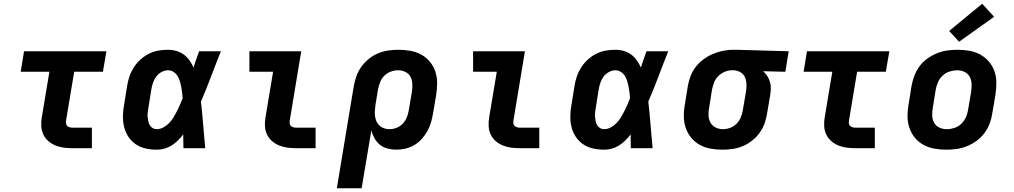

<svg xmlns="http://www.w3.org/2000/svg" viewBox="-20 -795 5440 1030"><path d="M369 0Q345 0 322 -3Q299 -6 278 -14.5Q257 -23 240 -37.5Q223 -52 213 -72.5Q203 -93 201.5 -116.5Q200 -140 204 -164L245 -410H91L109 -520H551L532 -410H378L334 -146Q333 -138 334.5 -130.5Q336 -123 341.5 -118.5Q347 -114 354.5 -112Q362 -110 369 -110H473V0Z M822 8Q791 8 761.5 1.5Q732 -5 708.5 -21Q685 -37 669 -61Q653 -85 646 -113.5Q639 -142 639.5 -172.5Q640 -203 646 -234L662 -334Q666 -360 674.5 -385Q683 -410 698 -433.5Q713 -457 733.5 -475.5Q754 -494 778.5 -506.5Q803 -519 829.5 -523.5Q856 -528 881 -528Q905 -528 927 -521.5Q949 -515 966.5 -502Q984 -489 996.5 -471Q1009 -453 1018 -433Q1025 -454 1032.5 -476Q1040 -498 1048 -520H1165Q1138 -453 1112.5 -385Q1087 -317 1058 -250Q1065 -188 1070 -125Q1075 -62 1081 0H964Q964 -18 963.5 -36.5Q963 -55 963 -74Q950 -57 934.5 -41.5Q919 -26 900.5 -14.5Q882 -3 862 2.5Q842 8 822 8ZM822 -102Q839 -102 856.5 -111.5Q874 -121 887.5 -135Q901 -149 911 -165.5Q921 -182 929.5 -199Q938 -216 945.5 -233Q953 -250 960 -268Q959 -283 957 -299Q955 -315 952 -330.5Q949 -346 944.5 -360.5Q940 -375 932 -388Q924 -401 910.5 -409.5Q897 -418 881 -418Q864 -418 846.5 -408.5Q829 -399 818 -384Q807 -369 801 -351.5Q795 -334 792 -316L776 -216Q774 -204 772.5 -192Q771 -180 772 -168Q773 -156 775.5 -144.5Q778 -133 783.5 -123.5Q789 -114 799 -108Q809 -102 822 -102Z M1569 0Q1545 0 1522 -3Q1499 -6 1478 -14.5Q1457 -23 1440 -37.5Q1423 -52 1413 -72.5Q1403 -93 1401.5 -116.5Q1400 -140 1404 -164L1445 -410H1318V-520H1596L1534 -146Q1533 -138 1534.5 -130.5Q1536 -123 1541.5 -118.5Q1547 -114 1554.5 -112Q1562 -110 1569 -110H1673V0Z M1787 215 1878 -334Q1883 -361 1892.5 -387.5Q1902 -414 1919 -437.5Q1936 -461 1959 -479.5Q1982 -498 2008.5 -509Q2035 -520 2062.5 -524Q2090 -528 2117 -528Q2149 -528 2180.5 -522.5Q2212 -517 2239 -502.5Q2266 -488 2285.5 -464.5Q2305 -441 2315 -412Q2325 -383 2325 -350.5Q2325 -318 2320 -286L2303 -186Q2299 -162 2292 -138Q2285 -114 2272.5 -91.5Q2260 -69 2242.5 -49.5Q2225 -30 2203 -17Q2181 -4 2156 2Q2131 8 2107 8Q2083 8 2059.5 2Q2036 -4 2018.5 -18Q2001 -32 1989.5 -52.5Q1978 -73 1972 -95L1920 215ZM2070 -102Q2089 -102 2108 -109.5Q2127 -117 2141 -132Q2155 -147 2162.5 -166Q2170 -185 2173 -204L2190 -304Q2193 -325 2192 -345.5Q2191 -366 2182 -383Q2173 -400 2155 -409Q2137 -418 2116 -418Q2097 -418 2077 -411Q2057 -404 2042 -389Q2027 -374 2019.5 -355Q2012 -336 2008 -316L1994 -231Q1992 -216 1991 -200.5Q1990 -185 1992 -170.5Q1994 -156 2000 -143Q2006 -130 2016.5 -120.5Q2027 -111 2041 -106.5Q2055 -102 2070 -102Z M2769 0Q2745 0 2722 -3Q2699 -6 2678 -14.5Q2657 -23 2640 -37.5Q2623 -52 2613 -72.5Q2603 -93 2601.5 -116.5Q2600 -140 2604 -164L2645 -410H2518V-520H2796L2734 -146Q2733 -138 2734.5 -130.5Q2736 -123 2741.5 -118.5Q2747 -114 2754.5 -112Q2762 -110 2769 -110H2873V0Z M3222 8Q3191 8 3161.5 1.5Q3132 -5 3108.5 -21Q3085 -37 3069 -61Q3053 -85 3046 -113.5Q3039 -142 3039.5 -172.5Q3040 -203 3046 -234L3062 -334Q3066 -360 3074.5 -385Q3083 -410 3098 -433.5Q3113 -457 3133.5 -475.5Q3154 -494 3178.5 -506.5Q3203 -519 3229.5 -523.5Q3256 -528 3281 -528Q3305 -528 3327 -521.5Q3349 -515 3366.5 -502Q3384 -489 3396.5 -471Q3409 -453 3418 -433Q3425 -454 3432.5 -476Q3440 -498 3448 -520H3565Q3538 -453 3512.5 -385Q3487 -317 3458 -250Q3465 -188 3470 -125Q3475 -62 3481 0H3364Q3364 -18 3363.5 -36.5Q3363 -55 3363 -74Q3350 -57 3334.5 -41.5Q3319 -26 3300.5 -14.5Q3282 -3 3262 2.5Q3242 8 3222 8ZM3222 -102Q3239 -102 3256.5 -111.5Q3274 -121 3287.5 -135Q3301 -149 3311 -165.5Q3321 -182 3329.5 -199Q3338 -216 3345.5 -233Q3353 -250 3360 -268Q3359 -283 3357 -299Q3355 -315 3352 -330.5Q3349 -346 3344.5 -360.5Q3340 -375 3332 -388Q3324 -401 3310.5 -409.5Q3297 -418 3281 -418Q3264 -418 3246.5 -408.5Q3229 -399 3218 -384Q3207 -369 3201 -351.5Q3195 -334 3192 -316L3176 -216Q3174 -204 3172.5 -192Q3171 -180 3172 -168Q3173 -156 3175.5 -144.5Q3178 -133 3183.5 -123.5Q3189 -114 3199 -108Q3209 -102 3222 -102Z M3857 8Q3824 8 3792.5 2.5Q3761 -3 3734.5 -17.5Q3708 -32 3688.5 -55.5Q3669 -79 3659 -108Q3649 -137 3648.5 -169.5Q3648 -202 3654 -234L3670 -334Q3675 -361 3685 -387.5Q3695 -414 3713 -437Q3731 -460 3755 -477.5Q3779 -495 3805.5 -506Q3832 -517 3859.5 -522.5Q3887 -528 3914 -528Q3918 -528 3922.5 -528Q3927 -528 3931 -528L4211 -520L4193 -410L4074 -413Q4086 -402 4095.5 -388Q4105 -374 4110 -357.5Q4115 -341 4115 -322.5Q4115 -304 4112 -286L4095 -186Q4091 -159 4081.5 -132.5Q4072 -106 4055 -82.5Q4038 -59 4014.5 -40.5Q3991 -22 3964.5 -11Q3938 0 3910.5 4Q3883 8 3857 8ZM3858 -102Q3877 -102 3896.5 -109Q3916 -116 3931 -131Q3946 -146 3954 -165.5Q3962 -185 3965 -204L3982 -304Q3985 -323 3984.5 -342.5Q3984 -362 3977 -379Q3970 -396 3954.5 -406Q3939 -416 3919 -418H3913Q3911 -418 3909.5 -418Q3908 -418 3906 -418Q3887 -418 3868 -410Q3849 -402 3834 -387.5Q3819 -373 3811.5 -354Q3804 -335 3800 -316L3784 -216Q3780 -195 3781 -174.5Q3782 -154 3791.5 -137Q3801 -120 3819 -111Q3837 -102 3858 -102Z M4569 0Q4545 0 4522 -3Q4499 -6 4478 -14.5Q4457 -23 4440 -37.5Q4423 -52 4413 -72.5Q4403 -93 4401.5 -116.5Q4400 -140 4404 -164L4445 -410H4291L4309 -520H4751L4732 -410H4578L4534 -146Q4533 -138 4534.5 -130.5Q4536 -123 4541.5 -118.5Q4547 -114 4554.5 -112Q4562 -110 4569 -110H4673V0Z M5057 8Q5025 8 4993.5 2.5Q4962 -3 4935 -17.5Q4908 -32 4888.5 -55.5Q4869 -79 4859 -108Q4849 -137 4848.5 -169Q4848 -201 4854 -234L4870 -334Q4875 -361 4885 -388Q4895 -415 4912.5 -439Q4930 -463 4954.5 -480.5Q4979 -498 5006 -509Q5033 -520 5061 -524Q5089 -528 5116 -528Q5149 -528 5180.5 -522.5Q5212 -517 5238.5 -502.5Q5265 -488 5285 -464.5Q5305 -441 5315 -412Q5325 -383 5325 -351Q5325 -319 5320 -286L5303 -186Q5299 -159 5289 -132Q5279 -105 5261 -81Q5243 -57 5219 -39.5Q5195 -22 5168 -11Q5141 0 5113 4Q5085 8 5057 8ZM5059 -102Q5079 -102 5099.5 -108.5Q5120 -115 5136 -130Q5152 -145 5161 -164.5Q5170 -184 5173 -204L5190 -304Q5193 -325 5192 -346Q5191 -367 5181.5 -384Q5172 -401 5154 -409.5Q5136 -418 5115 -418Q5095 -418 5074.5 -411.5Q5054 -405 5037.5 -390Q5021 -375 5012.5 -355.5Q5004 -336 5000 -316L4984 -216Q4980 -195 4981 -174Q4982 -153 4991.5 -136Q5001 -119 5019.5 -110.5Q5038 -102 5059 -102ZM5125 -571 5072 -629 5249 -775 5313 -705Z"/></svg>

Font: Iosevka SS04 XBd Ex
Style: Italic
Weight: 800
Width: 7
Italic angle: -9°
Monospace: yes
Designer: Belleve Invis
Foundry: Belleve Invis
Version: Version 19.0.0; ttfautohint (v1.8.4)